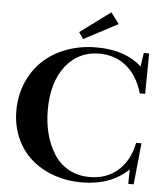

<svg xmlns="http://www.w3.org/2000/svg" viewBox="-58 -911 822 975"><g transform="rotate(5 352.5 -423.0)"><path d="M338.4 -712.4 315.9 -746.1 470.2 -860.4 512.2 -804.2ZM394.5 13.2Q318.4 13.2 252.2 -10.3Q186 -33.7 137.5 -76.2Q88.9 -118.7 60.8 -182.1Q32.7 -245.6 32.7 -321.3Q32.7 -397 60.1 -462.6Q87.4 -528.3 136.5 -575.4Q185.5 -622.6 256.6 -649.4Q327.6 -676.3 411.6 -676.3Q556.2 -676.3 641.6 -599.6L651.9 -668.9H679.2L676.8 -462.9H649.4Q624.5 -550.3 566.9 -598.1Q509.3 -646 427.7 -646Q320.8 -646 256.1 -562.7Q191.4 -479.5 191.4 -338.4Q191.4 -273.9 206.1 -217.5Q220.7 -161.1 249.3 -115.7Q277.8 -70.3 324.7 -43.9Q371.6 -17.6 431.6 -17.6Q520 -17.6 577.9 -69.8Q635.7 -122.1 652.8 -210.9H680.2L658.7 0H631.3L632.3 -73.7Q542.5 13.2 394.5 13.2Z"/></g></svg>

Font: Elstob SemiBold
Style: Regular
Weight: 600
Designer: Peter S. Baker
Version: Version 1.015